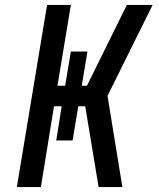

<svg xmlns="http://www.w3.org/2000/svg" viewBox="-20 -755 640 775"><path d="M48 0 170 -735H266L212 -409H243L266 -547H333L310 -409H331L492 -735H596L414 -368L474 0H378L324 -326H296L273 -188H207L229 -326H198L145 0Z"/></svg>

Font: Iosevka SS04 Medium Extended
Style: Italic
Weight: 500
Width: 7
Italic angle: -9°
Monospace: yes
Designer: Belleve Invis
Foundry: Belleve Invis
Version: Version 19.0.0; ttfautohint (v1.8.4)